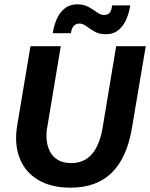

<svg xmlns="http://www.w3.org/2000/svg" viewBox="-20 -866 702 898"><path d="M310 11.7Q219.2 11.7 158.3 -24.6Q97.5 -60.8 71.7 -127.1Q45.8 -193.3 60.8 -281.7L122.5 -650H264.2L200 -265Q195.8 -240 198.3 -211.7Q200.8 -183.3 212.9 -158.8Q225 -134.2 249.6 -118.8Q274.2 -103.3 313.3 -103.3Q374.2 -103.3 410.4 -145.8Q446.7 -188.3 460 -269.2L523.3 -650H661.7L596.7 -265Q573.3 -127.5 502.5 -57.9Q431.7 11.7 310 11.7ZM226.7 -710.8Q231.7 -744.2 244.6 -775Q257.5 -805.8 281.7 -825.8Q305.8 -845.8 342.5 -845.8Q372.5 -845.8 394.6 -833.3Q416.7 -820.8 433.8 -808.3Q450.8 -795.8 466.7 -795.8Q482.5 -795.8 492.1 -805.4Q501.7 -815 504.2 -840.8H589.2Q584.2 -807.5 571.2 -776.7Q558.3 -745.8 534.6 -725.8Q510.8 -705.8 473.3 -705.8Q444.2 -705.8 422.5 -718.3Q400.8 -730.8 384.2 -743.3Q367.5 -755.8 352.5 -755.8Q317.5 -755.8 311.7 -710.8Z"/></svg>

Font: Familjen Grotesk
Style: Bold Italic
Weight: 700
Italic angle: -9.46201°
Designer: Anders Wikstroem, Jonas Baeckman, Matilda Gysing, Kristian Moeller
Foundry: Familjen STHLM AB
Version: Version 2.002; ttfautohint (v1.8.4.7-5d5b)